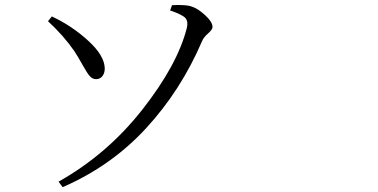

<svg xmlns="http://www.w3.org/2000/svg" viewBox="-20 -733 1540 783"><path d="M803.7 -564.5Q717.8 -364.3 575.7 -210Q433.6 -55.7 235.4 30.3L218.8 7.8Q417 -103.5 560.5 -286.1Q704.1 -468.8 742.2 -620.1Q748 -645.5 736.3 -659.2Q724.6 -672.9 673.8 -690.4L681.6 -711.9Q723.6 -713.9 747.1 -710Q778.3 -705.1 812.5 -674.8Q846.7 -644.5 846.7 -623Q846.7 -612.3 828.6 -596.7Q810.5 -581.1 803.7 -564.5ZM283.2 -524.4Q240.2 -586.9 175.8 -646.5L191.4 -666Q274.4 -627 340.3 -566.4Q406.2 -505.9 407.2 -454.1Q407.2 -434.6 397.5 -422.4Q387.7 -410.2 372.1 -410.2Q357.4 -410.2 346.7 -421.9Q335.9 -433.6 316.4 -468.8Q296.9 -503.9 283.2 -524.4Z"/></svg>

Font: Bpmf Zihi Serif Regular
Style: Regular
Weight: 400
Foundry: But Ko
Version: Version 1.320